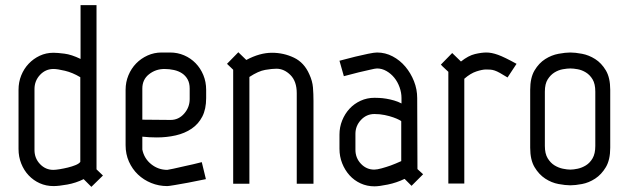

<svg xmlns="http://www.w3.org/2000/svg" viewBox="-20 -714 2444 746"><path d="M292 -414Q262 -432 232.5 -439Q203 -446 188 -446Q157 -446 135.5 -423Q114 -400 114 -368V-131Q114 -99 135.5 -76.5Q157 -54 187 -54Q196 -54 211.5 -56.5Q227 -59 243.5 -63Q260 -67 273.5 -72.5Q287 -78 292 -85ZM293 -694H355V-56L380 -32L335 12L305 -18Q275 -3 241.5 3Q208 9 188 9Q159 9 134.5 -2Q110 -13 91.5 -32.5Q73 -52 62.5 -78.5Q52 -105 52 -135V-365Q52 -395 62.5 -421Q73 -447 91.5 -466.5Q110 -486 134.5 -497.5Q159 -509 188 -509Q203 -509 230.5 -505.5Q258 -502 293 -485Z M643 -248Q674 -248 695.5 -272.5Q717 -297 717 -329V-370Q717 -391 709 -405.5Q701 -420 687.5 -429Q674 -438 656 -442Q638 -446 619 -446Q585 -446 559 -425.5Q533 -405 533 -370V-249ZM468 -365Q468 -395 479 -421.5Q490 -448 509 -467.5Q528 -487 553.5 -498.5Q579 -510 608 -510H641Q670 -510 695.5 -499Q721 -488 740 -468.5Q759 -449 770 -422.5Q781 -396 781 -365V-333Q781 -290 766 -261Q751 -232 724.5 -214Q698 -196 663 -188Q628 -180 589 -180Q561 -180 533 -183V-133Q540 -98 567.5 -76Q595 -54 630 -54Q632 -54 653.5 -58.5Q675 -63 700 -69Q729 -75 764 -84L780 -18Q742 -10 710 -4Q683 1 659 5Q635 9 630 9Q597 9 567.5 -3Q538 -15 516 -36Q494 -57 481 -86Q468 -115 468 -150Z M1182 -425Q1194 -399 1196 -374Q1198 -349 1198 -322V0H1133V-352Q1133 -398 1108.5 -422.5Q1084 -447 1054 -447Q1037 -447 1010.5 -442.5Q984 -438 949 -415V0H886V-443L862 -466L906 -511L937 -481Q989 -509 1037 -509Q1082 -509 1122 -490Q1162 -471 1182 -425Z M1539 -243Q1539 -244 1530.5 -248.5Q1522 -253 1508 -258Q1494 -263 1475 -267Q1456 -271 1435 -271Q1404 -271 1382.5 -248Q1361 -225 1361 -194V-132Q1361 -100 1382.5 -77.5Q1404 -55 1434 -55Q1445 -55 1463 -60Q1481 -65 1498 -71Q1517 -78 1539 -88ZM1602 -57 1624 -37 1579 8 1552 -19Q1521 -4 1487 3Q1453 10 1435 10Q1406 10 1381 -1.5Q1356 -13 1338 -33Q1320 -53 1309.5 -79.5Q1299 -106 1299 -136V-191Q1299 -220 1309.5 -246Q1320 -272 1338 -291.5Q1356 -311 1381 -322.5Q1406 -334 1435 -334Q1441 -334 1453.5 -333.5Q1466 -333 1481 -330.5Q1496 -328 1511.5 -323.5Q1527 -319 1540 -312V-333Q1540 -354 1532.5 -375Q1525 -396 1512 -412Q1499 -428 1481.5 -438Q1464 -448 1445 -448Q1438 -448 1417.5 -443Q1397 -438 1374 -433Q1348 -426 1316 -418L1299 -478Q1332 -487 1361 -494Q1386 -500 1410 -505Q1434 -510 1445 -510Q1477 -510 1505.5 -495Q1534 -480 1555 -455Q1576 -430 1588.5 -398.5Q1601 -367 1601 -333Z M1952 -413Q1934 -424 1922.5 -430.5Q1911 -437 1902 -440Q1893 -443 1885 -443.5Q1877 -444 1868 -444Q1854 -444 1831 -436.5Q1808 -429 1784 -408V-1H1722V-435Q1716 -441 1707 -449Q1698 -457 1693 -463L1737 -508L1771 -475Q1800 -498 1825.5 -504Q1851 -510 1870 -510Q1890 -510 1915 -501Q1940 -492 1987 -466Z M2293 -358Q2293 -388 2282.5 -405.5Q2272 -423 2256.5 -432.5Q2241 -442 2224.5 -445Q2208 -448 2196 -448Q2184 -448 2167 -445Q2150 -442 2134.5 -432.5Q2119 -423 2108 -405.5Q2097 -388 2097 -358V-147Q2097 -117 2108 -99Q2119 -81 2134.5 -71.5Q2150 -62 2167 -58.5Q2184 -55 2196 -55Q2208 -55 2224.5 -58.5Q2241 -62 2256.5 -71.5Q2272 -81 2282.5 -99Q2293 -117 2293 -147ZM2351 -140Q2351 -93 2334 -64.5Q2317 -36 2292.5 -20Q2268 -4 2241.5 1Q2215 6 2196 6Q2177 6 2150 1Q2123 -4 2098.5 -20Q2074 -36 2057 -64.5Q2040 -93 2040 -140V-365Q2040 -412 2057 -440.5Q2074 -469 2098.5 -484.5Q2123 -500 2150 -505Q2177 -510 2196 -510Q2215 -510 2241.5 -505Q2268 -500 2292.5 -484.5Q2317 -469 2334 -440.5Q2351 -412 2351 -365Z"/></svg>

Font: Marvel
Style: Bold
Weight: 700
Designer: Carolina Trebol
Foundry: Carolina Trebol
Version: Version 1.001